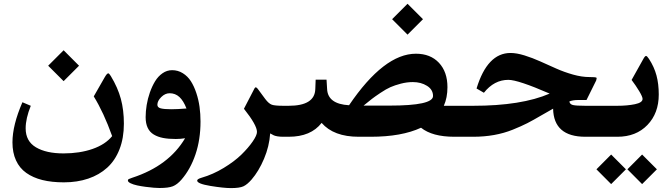

<svg xmlns="http://www.w3.org/2000/svg" viewBox="-20 -718 3519 1008"><path d="M314 -454.1 395 -373 314 -292 232.9 -373ZM315.4 239.3Q251.5 239.3 202.4 227.1Q153.3 214.8 117.9 189.7Q82.5 164.6 64 124Q45.4 83.5 45.4 29.3Q45.4 -61 97.7 -181.2L141.6 -162.6Q114.7 -95.7 114.7 -44.4Q114.7 23.4 168.7 55.4Q222.7 87.4 313.5 87.4Q398.4 87.4 465.8 64Q533.2 40.5 568.8 -3.4Q524.4 -127.4 472.2 -211.9L529.8 -312.5Q541.5 -333 548.3 -333Q553.2 -333 562 -318.4Q598.6 -257.8 614.5 -199Q630.4 -140.1 630.4 -68.8Q630.4 6.8 607.4 65.7Q584.5 124.5 542.7 162.4Q501 200.2 443.4 219.7Q385.7 239.3 315.4 239.3Z M902.8 11.7Q864.3 11.7 836.4 6.3Q808.6 1 787.4 -11.7Q766.1 -24.4 755.4 -47.1Q744.6 -69.8 744.6 -103Q744.6 -133.3 750 -166.5Q755.4 -199.7 766.8 -232.4Q778.3 -265.1 794.2 -291.3Q810.1 -317.4 833.3 -333.5Q856.4 -349.6 883.8 -349.6Q914.1 -349.6 939.7 -333.7Q965.3 -317.9 982.2 -291.5Q999 -265.1 1010.7 -229.7Q1022.5 -194.3 1027.6 -157Q1032.7 -119.6 1032.7 -80.1Q1032.7 14.6 1006.3 92.5Q980 170.4 933.1 224.6Q910.2 251 887.2 260Q864.3 269 817.4 269Q806.6 269 787.6 267.6Q768.6 266.1 744.6 262.9Q720.7 259.8 700.2 255.4Q679.7 251 665.5 244.1Q651.4 237.3 651.4 229.5Q651.4 224.6 655.8 222.2Q660.2 219.7 672.4 215.8Q674.3 215.3 675.3 214.8Q866.2 152.3 951.7 7.8Q926.8 11.7 902.8 11.7ZM806.2 -168Q806.2 -153.8 823.7 -149.2Q841.3 -144.5 878.9 -144.5Q911.6 -144.5 959 -148.4Q943.4 -189 921.9 -208.7Q900.4 -228.5 870.6 -228.5Q846.7 -228.5 826.4 -208.3Q806.2 -188 806.2 -168Z M1480 0H1467.8Q1449.2 0 1436.8 -2.2Q1424.3 -4.4 1417.7 -7.3Q1411.1 -10.3 1398.4 -17.6Q1394 49.8 1366.2 115.5Q1338.4 181.2 1300.8 224.6Q1277.8 251 1257.6 260.3Q1237.3 269.5 1192.9 269.5Q1153.8 269.5 1084.5 258.1Q1015.1 246.6 1015.1 230Q1015.1 221.7 1039.1 214.8Q1098.1 197.8 1154.5 163.6Q1210.9 129.4 1247.6 93.5Q1284.2 57.6 1306.6 24.9Q1329.1 -7.8 1329.1 -25.4Q1329.1 -61 1260.7 -147L1316.4 -254.4Q1322.8 -266.1 1334 -250.5Q1367.2 -205.6 1372.6 -198.2Q1391.1 -173.8 1407.2 -168.2Q1423.3 -162.6 1467.8 -162.6H1480Q1489.3 -162.6 1491.9 -149.9Q1494.6 -137.2 1494.6 -106V-55.7Q1494.6 -25.4 1491.7 -12.7Q1488.8 0 1480 0Z M2119.6 -698.2 2200.7 -617.2 2119.6 -536.1 2038.6 -617.2ZM1475.1 -162.6H1495.6Q1632.8 -162.6 1635.3 -250.5L1637.2 -299.8H1694.3L1697.3 -251Q1700.7 -171.9 1812.5 -165.5Q1996.1 -436 2163.6 -436Q2239.7 -436 2284.4 -388.4Q2329.1 -340.8 2329.1 -260.3Q2329.1 -205.1 2310.1 -162.6H2417.5Q2426.3 -162.6 2429 -149.7Q2431.6 -136.7 2431.6 -106V-55.7Q2431.6 -25.4 2429 -12.7Q2426.3 0 2417.5 0H2365.2Q2249.5 0 2190.4 -47.4Q2088.4 0 1926.3 0H1863.3Q1731.9 0 1668.5 -72.8Q1612.3 0 1495.6 0H1475.1Q1460.4 0 1456.8 -12Q1453.1 -23.9 1453.1 -55.2V-106.9Q1453.1 -138.7 1456.8 -150.6Q1460.4 -162.6 1475.1 -162.6ZM2253.4 -213.9Q2253.4 -247.6 2221.9 -267.3Q2190.4 -287.1 2147.5 -287.1Q2116.2 -287.1 2084.5 -278.8Q2052.7 -270.5 2030 -260.5Q2007.3 -250.5 1977.1 -230.2Q1946.8 -210 1932.4 -198.7Q1918 -187.5 1888.7 -163.6H2025.4Q2253.4 -163.6 2253.4 -213.9Z M2412.1 -162.6H2463.9Q2717.8 -162.6 2865.7 -226.6Q2699.7 -298.8 2648.9 -298.8Q2574.2 -298.8 2520.5 -231L2481.9 -253.4Q2538.6 -439.9 2660.2 -439.9Q2692.4 -439.9 2733.9 -427Q2775.4 -414.1 2816.7 -395.5Q2857.9 -377 2900.1 -358.2Q2942.4 -339.4 2988.5 -326.4Q3034.7 -313.5 3073.7 -313.5Q3105 -313.5 3110.8 -310.5Q3114.3 -309.1 3109.9 -295.4L3059.1 -192.9H3013.2Q2987.8 -192.9 2969.2 -185.5Q2971.2 -170.9 2987.5 -166.7Q3003.9 -162.6 3053.2 -162.6H3154.3Q3163.6 -162.6 3166.3 -149.9Q3168.9 -137.2 3168.9 -106V-55.7Q3168.9 -25.4 3166 -12.7Q3163.1 0 3154.3 0H3053.2Q2886.7 0 2883.8 -147.5Q2865.2 -137.7 2822 -112.3Q2778.8 -86.9 2748.3 -71.3Q2717.8 -55.7 2671.9 -37.1Q2626 -18.6 2574 -9.3Q2522 0 2463.9 0H2412.1Q2397.5 0 2393.8 -12Q2390.1 -23.9 2390.1 -55.2V-106.9Q2390.1 -138.7 2393.8 -150.6Q2397.5 -162.6 2412.1 -162.6Z M3149.4 -162.6H3220.2Q3272.9 -162.6 3313.2 -170.9Q3353.5 -179.2 3353.5 -198.7Q3353.5 -210 3335.9 -239.3Q3318.4 -268.6 3295.9 -298.3L3356 -405.8Q3365.7 -424.3 3371.6 -424.3Q3377 -424.3 3387.2 -408.7Q3414.6 -366.7 3426.5 -322Q3438.5 -277.3 3438.5 -221.7Q3438.5 -123.5 3378.9 -61.8Q3319.3 0 3221.2 0H3149.4Q3134.8 0 3131.1 -12Q3127.4 -23.9 3127.4 -55.2V-106.9Q3127.4 -138.7 3131.1 -150.6Q3134.8 -162.6 3149.4 -162.6ZM3266.1 170.9 3188.5 248.5 3111.3 170.9 3188.5 93.3ZM3273.9 170.9 3351.1 93.3 3428.7 170.9 3351.1 248.5Z"/></svg>

Font: Parastoo FD
Style: Bold-FD
Weight: 700
Foundry: Saber Rastikerdar (saber.rastikerdar@gmail.com)
Version: Version 2.0.1